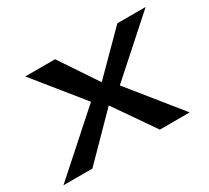

<svg xmlns="http://www.w3.org/2000/svg" viewBox="-106 -608 833 764"><g transform="rotate(-30 310.0 -225.5)"><path d="M124 0 306 -185 434 0H571L384 -232L629 -451H499L328 -279L213 -451H76L252 -233L-9 0Z"/></g></svg>

Font: Charger Pro
Style: BlkNarObl
Weight: 900
Designer: Jasper
Foundry: Cannot Into Space Fonts
Version: Version 1.09